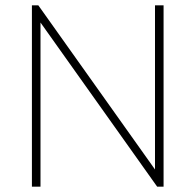

<svg xmlns="http://www.w3.org/2000/svg" viewBox="-20 -696 729 716"><path d="M99 0H131V-612L566 0H590V-676H558V-64L123 -676H99Z"/></svg>

Font: MV Cash Thin
Style: Regular
Weight: 100
Designer: Rodrigo Fuenzalida
Foundry: fragTYPE
Version: Version 1.100;Glyphs 3.1.2 (3151)